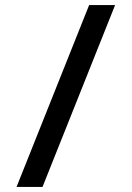

<svg xmlns="http://www.w3.org/2000/svg" viewBox="-20 -734 517 754"><path d="M330 -714H432L147 0H45Z"/></svg>

Font: Prompt
Style: Regular
Weight: 400
Designer: Katatrad Team
Foundry: CadsonDemak
Version: Version 1.001